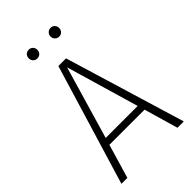

<svg xmlns="http://www.w3.org/2000/svg" viewBox="-256 -942 1027 1027"><g transform="rotate(-45 257.0 -429.0)"><path d="M445 0 389 -193H123L66 0H21L228 -684H286L493 0ZM135 -233H377L256 -646ZM210 -825Q210 -811 201 -801.5Q192 -792 177 -792Q163 -792 154 -801.5Q145 -811 145 -825Q145 -839 154 -848.5Q163 -858 177 -858Q192 -858 201 -848.5Q210 -839 210 -825ZM375 -825Q375 -811 366 -801.5Q357 -792 343 -792Q329 -792 319.5 -801.5Q310 -811 310 -825Q310 -839 319.5 -848.5Q329 -858 343 -858Q357 -858 366 -848.5Q375 -839 375 -825Z"/></g></svg>

Font: Fira Sans Condensed ExtraLight
Style: Regular
Weight: 275
Width: 3
Designer: Carrois Corporate & Edenspiekermann AG
Foundry: Carrois Corporate GbR & Edenspiekermann AG
Version: Version 4.203